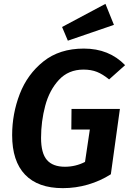

<svg xmlns="http://www.w3.org/2000/svg" viewBox="-20 -960 672 996"><path d="M629 -622 546 -548Q513 -575 483 -587Q453 -599 413 -599Q335 -599 285.5 -545.5Q236 -492 214.5 -411Q193 -330 193 -245Q193 -165 223.5 -130Q254 -95 317 -95Q372 -95 421 -120L446 -288H350L351 -395H602L555 -56Q500 -21 436.5 -2.5Q373 16 306 16Q177 16 110 -54Q43 -124 43 -259Q43 -370 82.5 -472.5Q122 -575 205.5 -641.5Q289 -708 415 -708Q546 -708 629 -622ZM571 -831 332 -749 302 -820 527 -940Z"/></svg>

Font: Fira Sans SemiBold
Style: Italic
Weight: 600
Italic angle: -8°
Designer: bBox Type GmbH & Carrois Corporate GbR & Edenspiekermann AG
Foundry: bBox Type GmbH & Carrois Corporate GbR & Edenspiekermann AG
Version: Version 4.301